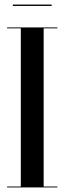

<svg xmlns="http://www.w3.org/2000/svg" viewBox="-20 -820 282 840"><path d="M36 -800V-794H206V-800ZM231 -700H11V-696H71V-4H11V0H231V-4H171V-696H231Z"/></svg>

Font: Picaflor 96 pt
Style: Regular
Weight: 400
Designer: Ariel Martín Pérez
Foundry: Tunera Type Foundry
Version: Version 1.000;hotconv 1.0.109;makeotfexe 2.5.65596